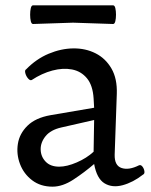

<svg xmlns="http://www.w3.org/2000/svg" viewBox="-20 -690 567 720"><path d="M78 -430Q116 -469 162.5 -488.5Q209 -508 255 -508.5Q301 -509 338.5 -490Q376 -471 398 -433Q420 -395 418 -338L410 -110Q409 -69 436 -60Q463 -51 501 -70Q508 -73 514 -65.5Q520 -58 521.5 -48Q523 -38 516 -35Q479 -6 440 4.5Q401 15 372 -2.5Q343 -20 333 -75Q297 -44 256 -17Q215 10 177 10Q132 10 100.5 -14Q69 -38 55 -75Q41 -112 47 -150.5Q53 -189 83 -218.5Q113 -248 169 -258L333 -286L331 -321Q328 -370 306 -396.5Q284 -423 250 -429.5Q216 -436 176.5 -425.5Q137 -415 99 -390Q93 -387 85.5 -395.5Q78 -404 75 -415.5Q72 -427 78 -430ZM210 -212Q170 -203 151 -179.5Q132 -156 132.5 -129.5Q133 -103 151 -84Q169 -65 202 -65Q231 -65 268 -81Q305 -97 331 -121L333 -240ZM404 -600 254 -605 104 -600Q98 -600 95.5 -610.5Q93 -621 93 -635Q93 -649 95.5 -659.5Q98 -670 104 -670H404Q410 -670 412.5 -659.5Q415 -649 415 -635Q415 -621 412.5 -610.5Q410 -600 404 -600Z"/></svg>

Font: Anvers
Style: Regular
Weight: 400
Designer: Ishtar van Looy
Version: Version 1.000